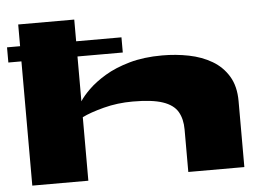

<svg xmlns="http://www.w3.org/2000/svg" viewBox="-51 -754 1109 819"><g transform="rotate(-5 503.5 -345.0)"><path d="M55 0V-690H295V-340Q308 -361 336.5 -389Q365 -417 409 -443.5Q453 -470 514.5 -487.5Q576 -505 655 -505Q714 -505 769 -494Q824 -483 867.5 -457.5Q911 -432 937 -389Q963 -346 963 -282V0H723V-182Q723 -227 705 -258Q687 -289 641.5 -304.5Q596 -320 513 -320Q447 -320 388 -304.5Q329 -289 295 -272V0ZM-1 -597H489V-532H-1Z"/></g></svg>

Font: Syne ExtraBold
Style: Regular
Weight: 800
Designer: Lucas Descroix
Foundry: Bonjour Monde
Version: Version 2.200; ttfautohint (v1.8.4)